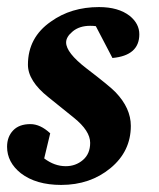

<svg xmlns="http://www.w3.org/2000/svg" viewBox="-37 -514 450 543"><path d="M357 -417Q357 -357 281 -350L234 -440Q227 -441 218 -441Q188 -441 169 -425.5Q150 -410 150 -394Q150 -365 207 -321Q275 -269 290 -253Q333 -208 333 -158Q333 -86 275.5 -38.5Q218 9 136 9Q65 9 22 -24Q-17 -55 -17 -99Q-17 -127 0 -145Q17 -163 49 -163Q77 -163 105 -137L88 -66Q117 -44 149 -44Q177 -44 197.5 -61.5Q218 -79 218 -110Q218 -144 172 -181L100 -239Q42 -285 42 -331Q42 -408 107 -453Q164 -494 243 -494Q298 -494 330 -469Q357 -447 357 -417Z"/></svg>

Font: Apparatus SIL
Style: Bold Italic
Weight: 700
Italic angle: -11°
Version: Version 1.0